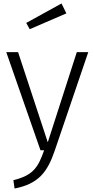

<svg xmlns="http://www.w3.org/2000/svg" viewBox="-20 -865 545 1105"><path d="M334 -845 131 -733 151 -697 362 -788ZM488 -565H422L255 -46L84 -565H16L213 0H234C199 99 171 144 57 172L64 220C202 193 253 125 295 2Z"/></svg>

Font: Glow Sans SC Normal
Style: Regular
Weight: 400
Designer: Ryoko NISHIZUKA (kana, bopomofo & ideographs); Paul D. Hunt (Latin, Greek & Cyrillic); Sandoll Communications, Soo-young
Version: Version 0.93